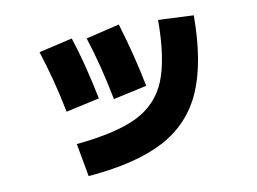

<svg xmlns="http://www.w3.org/2000/svg" viewBox="-68 -683 1075 803"><g transform="rotate(-10 469.0 -281.5)"><path d="M646.5 -573.2 796.9 -566.4Q796.4 -366.2 742.7 -244.4Q689 -122.6 569.8 -59.8Q450.7 2.9 247.1 19.5L221.7 -121.1Q392.1 -137.2 481.9 -181.6Q571.8 -226.1 608.9 -316.9Q646 -407.7 646.5 -573.2ZM134.8 -526.4 277.3 -559.6Q314 -449.2 345.7 -293L203.1 -261.7Q176.3 -398.4 134.8 -526.4ZM338.9 -548.8 481.4 -583Q525.4 -437 549.8 -310.5L407.2 -279.3Q377.9 -429.7 338.9 -548.8Z"/></g></svg>

Font: Pretendard JP Black
Style: Regular
Weight: 900
Designer: Base glyphs from Inter by Rasmus Andersson; Hangeul glyphs from Noto Sans CJK(Source Han Sans) by Jang Soo-young and Kan
Foundry: Kil Hyung-jin
Version: Version 1.309